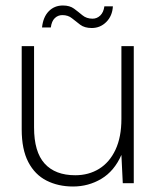

<svg xmlns="http://www.w3.org/2000/svg" viewBox="-20 -667 577 699"><path d="M246 12Q192 12 149.5 -9.5Q107 -31 83 -77Q59 -123 59 -196V-499H104V-203Q104 -114 142.5 -71.5Q181 -29 254 -29Q303 -29 341 -52.5Q379 -76 400.5 -122Q422 -168 422 -234V-499H467V0H427L422 -103Q396 -44 349 -16Q302 12 246 12ZM314 -565Q288 -565 272 -577Q256 -589 242 -600.5Q228 -612 207 -612Q191 -612 179.5 -601Q168 -590 165 -567H133Q137 -605 157.5 -626Q178 -647 209 -647Q234 -647 249.5 -635.5Q265 -624 280 -611.5Q295 -599 317 -599Q333 -599 345 -610.5Q357 -622 360 -644H391Q389 -609 367 -587Q345 -565 314 -565Z"/></svg>

Font: DM Sans 20pt ExtraLight
Style: Regular
Weight: 250
Version: Version 4.004;gftools[0.9.30]